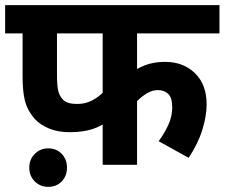

<svg xmlns="http://www.w3.org/2000/svg" viewBox="-20 -642 875 748"><path d="M514 -512V-313L482 -351Q511 -375 545.5 -388Q580 -401 623 -401Q694 -401 739.5 -357Q785 -313 785 -235Q785 -191 768.5 -137Q752 -83 715 -27L598 -92Q621 -123 636 -156Q651 -189 651 -224Q651 -261 635.5 -276Q620 -291 595 -291Q574 -291 553.5 -279Q533 -267 517 -251Q501 -235 493 -223L514 -308V0H380V-217L413 -181Q378 -151 340 -139Q302 -127 252 -127Q206 -127 172 -141Q138 -155 117 -177Q100 -196 89 -217.5Q78 -239 73 -270Q68 -301 68 -345V-512H0V-622H835V-512ZM202 -512V-353Q202 -307 207 -287.5Q212 -268 225 -254Q234 -245 247.5 -241Q261 -237 280 -237Q309 -237 332 -247.5Q355 -258 373 -274Q391 -290 404 -305L380 -220V-512ZM94 11Q94 -21 115.5 -42.5Q137 -64 167.8 -64Q200 -64 220.5 -42.5Q241 -21 241 11Q241 43.3 220.5 64.7Q200 86 167.8 86Q137 86 115.5 64.7Q94 43.3 94 11Z"/></svg>

Font: Noto Sans Devanagari
Style: Regular
Weight: 400
Designer: Jelle Bosma - Monotype Design Team
Foundry: Monotype Imaging Inc.
Version: Version 2.003